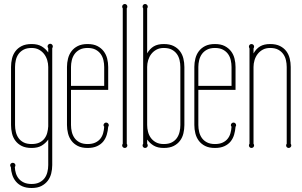

<svg xmlns="http://www.w3.org/2000/svg" viewBox="-20 -730 1512 960"><path d="M241.2 95.2Q241.2 116.7 236.1 137.2Q231 157.7 218.8 173.8Q206.5 189.9 187 200Q167.5 210 138.2 210Q110.4 210 91.1 201.2Q71.8 192.4 59.6 177.7Q47.4 163.1 41.3 144.3Q35.2 125.5 34.2 105Q30.8 101.6 30.8 96.2Q30.8 91.3 34.7 87.6Q38.6 84 43.9 84Q49.3 84 53.2 87.6Q57.1 91.3 57.1 96.2Q57.1 98.6 56.4 101.1Q55.7 103.5 54.2 105Q54.7 121.6 59.6 137Q64.5 152.3 74.5 164.1Q84.5 175.8 100.1 182.9Q115.7 189.9 138.2 189.9Q161.6 189.9 177.7 181.6Q193.8 173.3 203.4 160.2Q212.9 147 217 129.9Q221.2 112.8 221.2 95.2V-32.2Q207.5 -13.2 188 -1.7Q168.5 9.8 138.2 9.8Q108.4 9.8 88.6 -0.2Q68.8 -10.3 56.9 -26.4Q44.9 -42.5 40 -63Q35.2 -83.5 35.2 -105V-395Q35.2 -416.5 40 -437Q44.9 -457.5 56.9 -473.6Q68.8 -489.7 88.6 -499.8Q108.4 -509.8 138.2 -509.8Q168.5 -509.8 188 -498.3Q207.5 -486.8 221.2 -467.8V-488.8Q217.8 -494.6 217.8 -498Q217.8 -503.4 221.7 -507.3Q225.6 -511.2 231 -511.2Q236.3 -511.2 240.2 -507.3Q244.1 -503.4 244.1 -498Q244.1 -493.7 241.2 -488.8ZM55.2 -105Q55.2 -87.9 59.1 -70.8Q63 -53.7 72.5 -40Q82 -26.4 97.9 -18.1Q113.8 -9.8 138.2 -9.8Q161.6 -9.8 177.2 -17.3Q192.9 -24.9 202.4 -37.4Q211.9 -49.8 216.1 -65.7Q220.2 -81.5 221.2 -98.1V-395Q221.2 -412.1 216.1 -429.2Q210.9 -446.3 200.7 -459.7Q190.4 -473.1 174.8 -481.7Q159.2 -490.2 138.2 -490.2Q113.8 -490.2 97.9 -481.7Q82 -473.1 72.5 -459.7Q63 -446.3 59.1 -429.2Q55.2 -412.1 55.2 -395Z M521 -280.8H335V-105Q335 -87.4 339.1 -70.3Q343.3 -53.2 352.8 -39.8Q362.3 -26.4 378.4 -18.1Q394.5 -9.8 418 -9.8Q440.9 -9.8 456.5 -17.1Q472.2 -24.4 481.7 -36.4Q491.2 -48.3 495.6 -64Q500 -79.6 501 -96.2Q499.5 -97.7 498.5 -100.1Q497.6 -102.5 497.6 -104Q497.6 -109.4 501.5 -113.3Q505.4 -117.2 510.7 -117.2Q516.1 -117.2 520 -113.3Q523.9 -109.4 523.9 -104Q523.9 -102.5 523.2 -100.1Q522.5 -97.7 521 -96.2Q519.5 -75.7 513.9 -56.6Q508.3 -37.6 496.6 -22.9Q484.9 -8.3 465.6 0.7Q446.3 9.8 418 9.8Q388.7 9.8 368.9 -0.2Q349.1 -10.3 337.2 -26.4Q325.2 -42.5 320.1 -63Q314.9 -83.5 314.9 -105V-395Q314.9 -416.5 320.1 -437Q325.2 -457.5 337.2 -473.6Q349.1 -489.7 368.9 -499.8Q388.7 -509.8 418 -509.8Q447.3 -509.8 466.8 -499.8Q486.3 -489.7 498.5 -473.6Q510.7 -457.5 515.9 -437Q521 -416.5 521 -395ZM501 -300.8V-395Q501 -412.1 497.1 -429.2Q493.2 -446.3 483.6 -459.7Q474.1 -473.1 458 -481.7Q441.9 -490.2 418 -490.2Q394.5 -490.2 378.4 -481.7Q362.3 -473.1 352.8 -459.7Q343.3 -446.3 339.1 -429.2Q335 -412.1 335 -395V-300.8Z M613.8 -11.2Q616.7 -7.3 616.7 -2.9Q616.7 2.4 613 6.1Q609.4 9.8 604 9.8Q598.6 9.8 594.7 6.1Q590.8 2.4 590.8 -2.9Q590.8 -7.3 593.8 -11.2V-688Q590.8 -692.4 590.8 -696.8Q590.8 -702.1 594.7 -706.1Q598.6 -710 604 -710Q609.4 -710 613 -706.1Q616.7 -702.1 616.7 -696.8Q616.7 -692.4 613.8 -688Z M901.9 -105Q901.9 -83.5 897 -63Q892.1 -42.5 880.1 -26.4Q868.2 -10.3 848.4 -0.2Q828.6 9.8 798.8 9.8Q768.6 9.8 749 -1.7Q729.5 -13.2 715.8 -32.2V-11.2Q718.8 -7.3 718.8 -2.9Q718.8 2.4 714.8 6.1Q710.9 9.8 705.6 9.8Q700.2 9.8 696.5 6.1Q692.9 2.4 692.9 -2.9Q692.9 -7.3 695.8 -11.2V-688Q692.9 -692.4 692.9 -696.8Q692.9 -702.1 696.5 -706.1Q700.2 -710 705.6 -710Q710.9 -710 714.8 -706.1Q718.8 -702.1 718.8 -696.8Q718.8 -692.4 715.8 -688V-463.4Q729.5 -486.8 749 -498.3Q768.6 -509.8 798.8 -509.8Q828.6 -509.8 848.4 -499.8Q868.2 -489.7 880.1 -473.6Q892.1 -457.5 897 -437Q901.9 -416.5 901.9 -395ZM715.8 -105Q715.8 -88.4 720 -71.5Q724.1 -54.7 733.9 -41Q743.7 -27.3 759.5 -18.6Q775.4 -9.8 798.8 -9.8Q823.2 -9.8 839.1 -18.1Q855 -26.4 864.5 -40Q874 -53.7 877.9 -70.8Q881.8 -87.9 881.8 -105V-395Q881.8 -412.1 877.9 -429.2Q874 -446.3 864.5 -459.7Q855 -473.1 839.1 -481.7Q823.2 -490.2 798.8 -490.2Q777.8 -490.2 762.2 -481.7Q746.6 -473.1 736.3 -459.7Q726.1 -446.3 720.9 -429.2Q715.8 -412.1 715.8 -395Z M1157.7 -280.8H971.7V-105Q971.7 -87.4 975.8 -70.3Q980 -53.2 989.5 -39.8Q999 -26.4 1015.1 -18.1Q1031.2 -9.8 1054.7 -9.8Q1077.6 -9.8 1093.3 -17.1Q1108.9 -24.4 1118.4 -36.4Q1127.9 -48.3 1132.3 -64Q1136.7 -79.6 1137.7 -96.2Q1136.2 -97.7 1135.3 -100.1Q1134.3 -102.5 1134.3 -104Q1134.3 -109.4 1138.2 -113.3Q1142.1 -117.2 1147.5 -117.2Q1152.8 -117.2 1156.7 -113.3Q1160.6 -109.4 1160.6 -104Q1160.6 -102.5 1159.9 -100.1Q1159.2 -97.7 1157.7 -96.2Q1156.2 -75.7 1150.6 -56.6Q1145 -37.6 1133.3 -22.9Q1121.6 -8.3 1102.3 0.7Q1083 9.8 1054.7 9.8Q1025.4 9.8 1005.6 -0.2Q985.8 -10.3 973.9 -26.4Q961.9 -42.5 956.8 -63Q951.7 -83.5 951.7 -105V-395Q951.7 -416.5 956.8 -437Q961.9 -457.5 973.9 -473.6Q985.8 -489.7 1005.6 -499.8Q1025.4 -509.8 1054.7 -509.8Q1084 -509.8 1103.5 -499.8Q1123 -489.7 1135.3 -473.6Q1147.5 -457.5 1152.6 -437Q1157.7 -416.5 1157.7 -395ZM1137.7 -300.8V-395Q1137.7 -412.1 1133.8 -429.2Q1129.9 -446.3 1120.4 -459.7Q1110.8 -473.1 1094.7 -481.7Q1078.6 -490.2 1054.7 -490.2Q1031.2 -490.2 1015.1 -481.7Q999 -473.1 989.5 -459.7Q980 -446.3 975.8 -429.2Q971.7 -412.1 971.7 -395V-300.8Z M1433.6 -11.2Q1436.5 -7.3 1436.5 -2.9Q1436.5 2.4 1432.6 6.1Q1428.7 9.8 1423.3 9.8Q1418 9.8 1414.3 6.1Q1410.6 2.4 1410.6 -2.9Q1410.6 -7.3 1413.6 -11.2V-395Q1413.6 -412.1 1409.7 -429.2Q1405.8 -446.3 1396.2 -459.7Q1386.7 -473.1 1370.8 -481.7Q1355 -490.2 1330.6 -490.2Q1309.6 -490.2 1293.9 -481.7Q1278.3 -473.1 1268.1 -459.7Q1257.8 -446.3 1252.7 -429.2Q1247.6 -412.1 1247.6 -395V-11.2Q1250.5 -7.3 1250.5 -2.9Q1250.5 2.4 1246.6 6.1Q1242.7 9.8 1237.3 9.8Q1231.9 9.8 1228.3 6.1Q1224.6 2.4 1224.6 -2.9Q1224.6 -7.3 1227.5 -11.2V-487.8Q1224.6 -492.7 1224.6 -497.1Q1224.6 -502.4 1228.3 -506.1Q1231.9 -509.8 1237.3 -509.8Q1242.7 -509.8 1246.6 -506.1Q1250.5 -502.4 1250.5 -497.1Q1250.5 -492.7 1247.6 -487.8V-462.9Q1261.2 -486.8 1280.8 -498.3Q1300.3 -509.8 1330.6 -509.8Q1360.4 -509.8 1380.1 -499.8Q1399.9 -489.7 1411.9 -473.6Q1423.8 -457.5 1428.7 -437Q1433.6 -416.5 1433.6 -395Z"/></svg>

Font: Wire One
Style: Regular
Weight: 400
Designer: Alexei Vanyashin, Gayaneh Bagdasaryan
Foundry: Cyreal Type Foundry
Version: Version 1.000